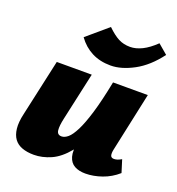

<svg xmlns="http://www.w3.org/2000/svg" viewBox="-125 -771 813 882"><g transform="rotate(20 282.0 -329.5)"><path d="M137 10Q104 10 79.5 1Q55 -8 41 -27Q27 -46 23.5 -76.5Q20 -107 30 -150L91 -427H262L211 -195Q202 -155 204.5 -134Q207 -113 228 -113Q243 -113 259 -126.5Q275 -140 292.5 -174.5Q310 -209 328.5 -270Q347 -331 366 -427H434Q408 -293 374 -207.5Q340 -122 301 -74.5Q262 -27 220 -8.5Q178 10 137 10ZM389 10Q357 10 335.5 -2Q314 -14 306 -41.5Q298 -69 308 -117L371 -427H536L474 -138Q470 -119 473 -108.5Q476 -98 490 -98Q497 -98 505.5 -100.5Q514 -103 526 -110L545 -49Q511 -19 469.5 -4.5Q428 10 389 10ZM328 -496Q276 -496 236 -516.5Q196 -537 168 -576L270 -663Q301 -633 326 -620Q351 -607 383 -607Q411 -607 441.5 -622Q472 -637 505 -669L552 -629Q501 -561 440.5 -528.5Q380 -496 328 -496Z"/></g></svg>

Font: Ysabeau Infant Black
Style: Italic
Weight: 900
Italic angle: -12°
Designer: Christian Thalmann (Catharsis Fonts)
Version: Version 2.001;gftools[0.9.30]; featfreeze: ss01,ss02,lnum